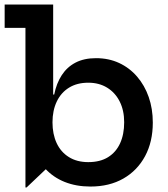

<svg xmlns="http://www.w3.org/2000/svg" viewBox="-24 -810 740 845"><path d="M88 15V-687.5H-3.5V-790H210V-358L207 -293V-213.5L210 -96L93 15ZM374 11Q311.5 11 260.8 -9.2Q210 -29.5 174 -69Q138 -108.5 119.5 -166L207 -271.5Q207 -220 225.2 -180.5Q243.5 -141 279 -118.8Q314.5 -96.5 364.5 -96.5Q416.5 -96.5 451.5 -118.2Q486.5 -140 504.5 -179.2Q522.5 -218.5 522.5 -272Q522.5 -324 502.8 -363.2Q483 -402.5 447.5 -424.2Q412 -446 364.5 -446Q315 -446 279.8 -424.2Q244.5 -402.5 225.8 -363Q207 -323.5 207 -271.5L191.5 -394H214.5Q224.5 -443.5 247.8 -479.2Q271 -515 308.5 -534.5Q346 -554 398.5 -554Q454.5 -554 500.2 -532.8Q546 -511.5 579.2 -473Q612.5 -434.5 630.5 -383Q648.5 -331.5 648.5 -270.5Q648.5 -186 614.5 -122.8Q580.5 -59.5 519 -24.2Q457.5 11 374 11Z"/></svg>

Font: Hepta Slab SemiBold
Style: Regular
Weight: 600
Designer: Michael LaGattuta
Foundry: Michael LaGattuta
Version: Version 1.102